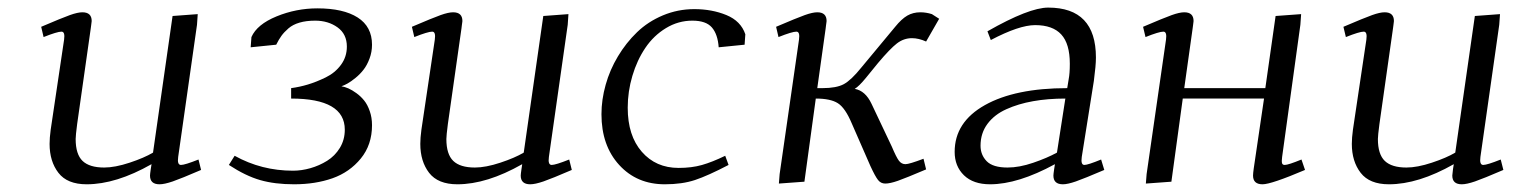

<svg xmlns="http://www.w3.org/2000/svg" viewBox="-20 -476 3971 503"><path d="M87.9 -405.8Q142.6 -429.2 163.1 -436.5Q183.6 -443.8 195.8 -443.8Q220.2 -443.8 220.2 -420.9Q220.2 -419.4 219.7 -416.7Q219.2 -414.1 218.8 -409.4Q218.3 -404.8 217.8 -401.9L182.1 -150.9Q178.2 -120.6 178.2 -111.8Q178.2 -71.8 196.3 -54.4Q214.4 -37.1 252.9 -37.1Q281.2 -37.1 319.6 -49.8Q357.9 -62.5 380.9 -76.2L432.1 -434.1L498 -439L496.1 -411.1L446.8 -64.9Q443.8 -43.9 454.1 -43.9Q464.4 -43.9 500 -58.1L506.8 -30.8Q454.6 -8.3 432.6 -0.7Q410.6 6.8 397.9 6.8Q373 6.8 373 -16.1Q373 -19.5 375 -33.2L377 -45.9Q284.2 6.8 207 6.8Q156.2 6.8 133.1 -23.2Q109.9 -53.2 109.9 -99.1Q109.9 -114.7 112.8 -136.2L147.9 -372.1Q150.9 -393.1 141.1 -393.1Q129.9 -393.1 94.2 -378.9Z M579.6 -43.9 594.7 -67.9Q665 -28.8 747.6 -28.8Q770 -28.8 793.2 -35.4Q816.4 -42 836.9 -54.7Q857.4 -67.4 870.4 -88.6Q883.3 -109.9 883.3 -136.2Q883.3 -217.8 742.7 -217.8V-245.1Q764.6 -248 786.6 -254.6Q808.6 -261.2 833.3 -273.2Q857.9 -285.2 873.3 -306.2Q888.7 -327.1 888.7 -354Q888.7 -386.7 864.3 -404.3Q839.8 -421.9 805.7 -421.9Q782.2 -421.9 764.6 -416.7Q747.1 -411.6 735.6 -401.6Q724.1 -391.6 717.3 -382.1Q710.4 -372.6 703.6 -358.9L636.7 -352.1L638.7 -378.9Q653.3 -412.1 704.6 -433.1Q755.9 -454.1 811.5 -454.1Q879.4 -454.1 917 -430.2Q954.6 -406.2 954.6 -358.9Q954.6 -339.8 948 -322.3Q941.4 -304.7 932.1 -293Q922.9 -281.2 911.1 -271.7Q899.4 -262.2 890.6 -257.3Q881.8 -252.4 874.5 -250Q883.3 -248.5 892.8 -244.4Q902.3 -240.2 913.8 -231.9Q925.3 -223.6 934.1 -212.6Q942.9 -201.7 948.7 -184.8Q954.6 -168 954.6 -147.9Q954.6 -96.7 925.3 -60.8Q896 -24.9 851.1 -9Q806.2 6.8 750.5 6.8Q699.7 6.8 661.6 -4.2Q623.5 -15.1 579.6 -43.9Z M1059.1 -405.8Q1113.8 -429.2 1134.3 -436.5Q1154.8 -443.8 1167 -443.8Q1191.4 -443.8 1191.4 -420.9Q1191.4 -419.4 1190.9 -416.7Q1190.4 -414.1 1189.9 -409.4Q1189.5 -404.8 1189 -401.9L1153.3 -150.9Q1149.4 -120.6 1149.4 -111.8Q1149.4 -71.8 1167.5 -54.4Q1185.5 -37.1 1224.1 -37.1Q1252.4 -37.1 1290.8 -49.8Q1329.1 -62.5 1352.1 -76.2L1403.3 -434.1L1469.2 -439L1467.3 -411.1L1418 -64.9Q1415 -43.9 1425.3 -43.9Q1435.5 -43.9 1471.2 -58.1L1478 -30.8Q1425.8 -8.3 1403.8 -0.7Q1381.8 6.8 1369.1 6.8Q1344.2 6.8 1344.2 -16.1Q1344.2 -19.5 1346.2 -33.2L1348.1 -45.9Q1255.4 6.8 1178.2 6.8Q1127.4 6.8 1104.2 -23.2Q1081.1 -53.2 1081.1 -99.1Q1081.1 -114.7 1084 -136.2L1119.1 -372.1Q1122.1 -393.1 1112.3 -393.1Q1101.1 -393.1 1065.4 -378.9Z M1555.7 -176.8Q1555.7 -214.8 1566.7 -253.9Q1577.6 -293 1598.9 -328.4Q1620.1 -363.8 1648.9 -391.6Q1677.7 -419.4 1716.8 -435.8Q1755.9 -452.1 1798.8 -452.1Q1845.2 -452.1 1883.1 -436.5Q1920.9 -420.9 1932.6 -386.2L1930.7 -358.9L1862.8 -352.1Q1860.4 -386.2 1845 -404.1Q1829.6 -421.9 1793.9 -421.9Q1756.8 -421.9 1724.6 -402.3Q1692.4 -382.8 1670.7 -350.6Q1648.9 -318.4 1636.7 -277.3Q1624.5 -236.3 1624.5 -193.8Q1624.5 -120.6 1661.4 -78.4Q1698.2 -36.1 1757.8 -36.1Q1792 -36.1 1818.8 -43.7Q1845.7 -51.3 1879.9 -67.9L1888.7 -43.9Q1834.5 -15.6 1800.8 -4.4Q1767.1 6.8 1721.7 6.8Q1648.4 6.8 1602.1 -43.9Q1555.7 -94.7 1555.7 -176.8Z M2013.2 -405.8Q2067.9 -429.2 2088.4 -436.5Q2108.9 -443.8 2121.1 -443.8Q2145.5 -443.8 2145.5 -420.9Q2145.5 -419.4 2145 -416.7Q2144.5 -414.1 2144 -409.4Q2143.6 -404.8 2143.1 -401.9L2121.1 -245.1H2134.3Q2171.4 -245.1 2190.7 -255.6Q2210 -266.1 2236.3 -298.8L2325.2 -405.8Q2341.8 -426.3 2356.9 -435.1Q2372.1 -443.8 2391.1 -443.8Q2406.2 -443.8 2421.4 -439L2440.4 -426.8L2406.2 -367.2Q2386.7 -376 2369.1 -376Q2347.7 -376 2329.8 -362.3Q2312 -348.6 2280.3 -311L2248.5 -272Q2230.5 -250 2219.2 -243.2Q2247.1 -238.3 2263.2 -204.1L2316.4 -91.8Q2328.1 -64 2335 -54.9Q2341.8 -45.9 2352.1 -45.9Q2361.8 -45.9 2399.4 -60.1L2406.2 -32.2Q2353.5 -9.8 2332.5 -2.4Q2311.5 4.9 2299.3 4.9Q2287.6 4.9 2280.3 -4.4Q2272.9 -13.7 2260.3 -41L2211.4 -152.8Q2194.3 -193.4 2175 -205.6Q2155.8 -217.8 2117.2 -217.8L2087.4 0L2020.5 4.9L2022.5 -20L2073.2 -372.1Q2076.2 -393.1 2066.4 -393.1Q2055.2 -393.1 2019.5 -378.9Z M2481 -78.1Q2481 -156.2 2560.3 -200.7Q2639.6 -245.1 2775.9 -245.1L2779.8 -269Q2782.7 -283.7 2782.7 -309.1Q2782.7 -361.3 2760.3 -385.7Q2737.8 -410.2 2691.9 -410.2Q2649.9 -410.2 2575.7 -371.1L2566.9 -394Q2675.8 -456.1 2726.1 -456.1Q2851.1 -456.1 2851.1 -325.2Q2851.1 -304.7 2845.7 -264.2L2814 -64.9Q2811 -43.9 2820.8 -43.9Q2830.1 -43.9 2864.7 -58.1L2873 -30.8Q2820.3 -8.3 2798.6 -0.7Q2776.9 6.8 2764.6 6.8Q2739.7 6.8 2739.7 -16.1Q2739.7 -19.5 2741.7 -33.2L2743.7 -45.9Q2647 6.8 2573.7 6.8Q2529.8 6.8 2505.4 -16.8Q2481 -40.5 2481 -78.1ZM2548.8 -94.2Q2548.8 -70.3 2564.9 -53.7Q2581.1 -37.1 2619.6 -37.1Q2650.4 -37.1 2686.8 -49.6Q2723.1 -62 2749 -76.2L2771 -217.8Q2725.1 -217.8 2686.5 -210.9Q2647.9 -204.1 2616.5 -189.9Q2585 -175.8 2566.9 -151.4Q2548.8 -127 2548.8 -94.2Z M2974.6 -405.8Q3029.3 -429.2 3049.8 -436.5Q3070.3 -443.8 3082.5 -443.8Q3106.9 -443.8 3106.9 -420.9Q3106.9 -419.4 3106.4 -416.7Q3106 -414.1 3105.5 -409.4Q3105 -404.8 3104.5 -401.9L3082.5 -245.1H3294.9L3321.8 -434.1L3388.7 -439L3386.7 -411.1L3338.9 -64.9Q3337.4 -53.7 3338.6 -48.8Q3339.8 -43.9 3345.7 -43.9Q3355 -43.9 3389.6 -58.1L3398.9 -30.8Q3310.5 6.8 3287.6 6.8Q3262.7 6.8 3262.7 -16.1Q3262.7 -21.5 3264.6 -35.2L3291.5 -217.8H3078.6L3048.8 0L2981.9 4.9L2983.9 -20L3034.7 -372.1Q3037.6 -393.1 3027.8 -393.1Q3016.6 -393.1 2981 -378.9Z M3499.5 -405.8Q3554.2 -429.2 3574.7 -436.5Q3595.2 -443.8 3607.4 -443.8Q3631.8 -443.8 3631.8 -420.9Q3631.8 -419.4 3631.3 -416.7Q3630.9 -414.1 3630.4 -409.4Q3629.9 -404.8 3629.4 -401.9L3593.8 -150.9Q3589.8 -120.6 3589.8 -111.8Q3589.8 -71.8 3607.9 -54.4Q3626 -37.1 3664.6 -37.1Q3692.9 -37.1 3731.2 -49.8Q3769.5 -62.5 3792.5 -76.2L3843.8 -434.1L3909.7 -439L3907.7 -411.1L3858.4 -64.9Q3855.5 -43.9 3865.7 -43.9Q3876 -43.9 3911.6 -58.1L3918.5 -30.8Q3866.2 -8.3 3844.2 -0.7Q3822.3 6.8 3809.6 6.8Q3784.7 6.8 3784.7 -16.1Q3784.7 -19.5 3786.6 -33.2L3788.6 -45.9Q3695.8 6.8 3618.7 6.8Q3567.9 6.8 3544.7 -23.2Q3521.5 -53.2 3521.5 -99.1Q3521.5 -114.7 3524.4 -136.2L3559.6 -372.1Q3562.5 -393.1 3552.7 -393.1Q3541.5 -393.1 3505.9 -378.9Z"/></svg>

Font: Dehuti Alt
Style: Italic
Weight: 400
Version: Version 1.2